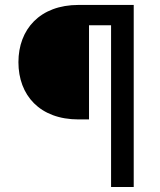

<svg xmlns="http://www.w3.org/2000/svg" viewBox="-20 -747 640 767"><path d="M514.2 0V-727.3H294C138.8 -727.3 53.6 -629.3 53.6 -498.6C53.6 -366.5 138.8 -269.9 294 -269.9H335.6V-646H423.7V0Z"/></svg>

Font: Margiela Sans Text
Style: Regular
Weight: 400
Designer: Stefan Endress, Andreas Faust
Version: Version 1.100;FEAKit 1.0